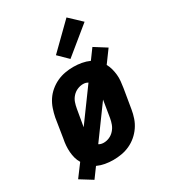

<svg xmlns="http://www.w3.org/2000/svg" viewBox="-208 -873 907 1022"><g transform="rotate(-30 245.5 -362.5)"><path d="M65 49 -9 3 47 -72Q37 -88 32 -106.5Q27 -125 25.5 -144.5Q24 -164 25.5 -184Q27 -204 31 -223L50 -343Q55 -368 63.5 -393Q72 -418 86.5 -440Q101 -462 122 -479.5Q143 -497 167 -508Q191 -519 216.5 -523.5Q242 -528 267 -528Q293 -528 318 -523.5Q343 -519 365 -509L409 -569L482 -523L427 -448Q436 -432 441 -413.5Q446 -395 448 -375.5Q450 -356 448 -336Q446 -316 443 -297L423 -177Q419 -152 410.5 -127Q402 -102 387 -80Q372 -58 351.5 -40.5Q331 -23 307 -12Q283 -1 257 3.5Q231 8 206 8Q180 8 155.5 3.5Q131 -1 109 -11ZM155 -222 296 -415Q290 -419 282.5 -421Q275 -423 267 -423Q249 -423 231.5 -415.5Q214 -408 201 -393.5Q188 -379 182 -361.5Q176 -344 173 -326ZM207 -97Q225 -97 242 -104.5Q259 -112 272 -126.5Q285 -141 291.5 -158.5Q298 -176 301 -194L318 -298L177 -105Q183 -101 191 -99Q199 -97 207 -97ZM276 -572 219 -628 368 -774 440 -706Z"/></g></svg>

Font: Iosevka Extrabold
Style: Italic
Weight: 800
Italic angle: -9°
Monospace: yes
Designer: Belleve Invis
Foundry: Belleve Invis
Version: Version 32.5.0; ttfautohint (v1.8.4)